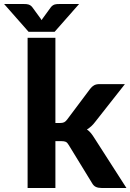

<svg xmlns="http://www.w3.org/2000/svg" viewBox="-80 -933 647 953"><path d="M0 0ZM195 -745.5V-322.5H218Q231 -322.5 238.5 -326.2Q246 -330 253.5 -340L367.5 -492Q376 -503.5 386.8 -509.5Q397.5 -515.5 414 -515.5H540L392 -327.5Q374.5 -304 351.5 -290.5Q363 -282.5 371.5 -272Q380 -261.5 388 -248.5L547.5 0H423.5Q407.5 0 396 -5.2Q384.5 -10.5 377 -24L261 -213.5Q254 -225.5 246.5 -229Q239 -232.5 224 -232.5H195V0H57V-745.5ZM-59.5 -913H40.5Q44.5 -913 49.5 -912.8Q54.5 -912.5 60 -911Q65.5 -909.5 70.8 -906.2Q76 -903 80.5 -897L118.5 -845Q121 -842 122.8 -839Q124.5 -836 126.5 -833Q128.5 -836 130.2 -839Q132 -842 134.5 -845L172 -896.5Q176.5 -902.5 181.8 -906Q187 -909.5 192.5 -911Q198 -912.5 203.2 -912.8Q208.5 -913 212.5 -913H312.5L191 -775H62Z"/></svg>

Font: Lato Heavy
Style: Regular
Weight: 800
Designer: Lukasz Dziedzic
Foundry: tyPoland Lukasz Dziedzic
Version: Version 2.007; 2014-02-27